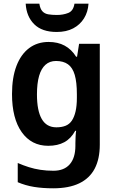

<svg xmlns="http://www.w3.org/2000/svg" viewBox="-20 -779 632 1039"><path d="M243 -552Q293 -552 330 -532Q367 -512 392 -472H397L408 -542H520V4Q520 81 492.5 133.5Q465 186 409 213Q353 240 268 240Q211 240 164.5 232.5Q118 225 76 207V103Q106 116 136 125.5Q166 135 199 140Q232 145 269 145Q327 145 357.5 110Q388 75 388 10V-4Q388 -19 389 -39Q390 -59 392 -71H387Q364 -29 328 -9.5Q292 10 241 10Q150 10 97.5 -64Q45 -138 45 -270Q45 -359 69 -422Q93 -485 137.5 -518.5Q182 -552 243 -552ZM283 -449Q249 -449 226 -428.5Q203 -408 191.5 -368Q180 -328 180 -268Q180 -180 206 -135Q232 -90 285 -90Q314 -90 335 -98.5Q356 -107 369 -126.5Q382 -146 389 -176.5Q396 -207 396 -250V-269Q396 -334 384.5 -373.5Q373 -413 348 -431Q323 -449 283 -449ZM459 -759Q456 -714 434.5 -679.5Q413 -645 376 -625.5Q339 -606 287 -606Q207 -606 165 -648Q123 -690 119 -759H193Q197 -732 209 -718.5Q221 -705 241 -701.5Q261 -698 288 -698Q322 -698 349.5 -709Q377 -720 383 -759Z"/></svg>

Font: Noto Sans Display SemiBold
Style: Regular
Weight: 600
Designer: Monotype Design Team
Foundry: Monotype Imaging Inc.
Version: Version 2.003